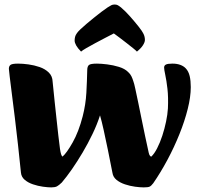

<svg xmlns="http://www.w3.org/2000/svg" viewBox="-20 -800 858 833"><path d="M202.1 13Q187.8 13 166.2 10Q144.6 7 123.3 -0.2Q101.9 -7.3 87.2 -19.9Q72.5 -32.4 70.8 -51.5Q64.8 -110.4 58.1 -171.6Q51.4 -232.9 44.3 -290.2Q37.2 -347.6 31.3 -393.8Q25.5 -440 22 -468.6Q18.5 -497.2 18.5 -501.4Q18.5 -513.2 25.8 -518.6Q33 -524 58.7 -524Q78.4 -524 103.4 -520.6Q128.4 -517.2 152 -509.1Q175.7 -500.9 191.6 -485.4Q207.6 -469.8 208.3 -445.7Q209.1 -439.5 211.4 -415.4Q213.8 -391.3 217.3 -357.5Q220.7 -323.7 225 -286.1Q229.2 -248.5 232.9 -213.8Q236.7 -179.1 240.2 -154.5Q242.4 -140 244.8 -131.8Q247.2 -123.7 251.2 -120.5Q269 -135.6 295.2 -181.9Q321.3 -228.1 338.7 -295.1Q351.9 -346.6 354.7 -397.7Q357.5 -448.7 358.5 -496.4Q358.7 -511.9 365.9 -518Q373 -524 400.7 -524Q418.7 -524 444.9 -520.7Q471 -517.5 496.1 -509.8Q521.3 -502.1 535.8 -487.6Q545.4 -479 550.2 -469Q555.1 -459 559.1 -445.7Q561.9 -438.8 567.1 -414.6Q572.3 -390.4 579.6 -355.5Q587 -320.7 594.5 -282.6Q602.1 -244.6 609.6 -209.5Q617 -174.5 622.5 -150Q625.2 -135.8 627.6 -129.4Q630 -122.9 636 -120.2Q649.4 -132.5 661.7 -156.6Q674.1 -180.7 684.1 -211Q694 -241.3 700.5 -272.5Q707 -303.8 708.5 -329.5Q710.7 -378.1 706.5 -414.6Q702.3 -451.2 697.1 -474.8Q692 -498.5 692 -506.9Q692 -516.2 700.2 -520.1Q708.3 -524 728.2 -524Q747.5 -524 762.1 -518.6Q776.8 -513.2 786.1 -503.2Q798.1 -490.4 802.9 -470.1Q807.7 -449.9 807.7 -422.2Q807.7 -380 794.5 -327.4Q781.4 -274.8 758.5 -218Q735.7 -161.2 706.4 -106.5Q677.2 -51.9 644.9 -5.1Q636.1 6.5 629.2 9.7Q622.3 13 603.7 13Q587.9 13 565.8 10Q543.7 7 522.2 -0.2Q500.8 -7.3 485.7 -19.5Q470.6 -31.7 467.9 -50Q458 -101.8 448.1 -149.6Q438.2 -197.3 429.7 -236.2Q421.1 -275.1 413.9 -299.5Q401.2 -259.8 381.3 -218.5Q361.5 -177.2 338.4 -138.2Q315.3 -99.3 292.1 -65.8Q268.8 -32.4 248.1 -8.1Q235.3 4.2 226.9 8.6Q218.5 13 202.1 13ZM331.7 -576.1Q317.1 -591 310.5 -602.9Q303.8 -614.8 303.8 -624Q303.8 -631.8 305.7 -640Q307.6 -648.1 314.1 -656.6Q318.1 -662.6 329.2 -673.2Q340.3 -683.8 355.4 -696.5Q370.5 -709.2 387.1 -722.7Q403.7 -736.1 419.2 -748Q434.7 -759.8 446.5 -767.6Q457.3 -774.6 463.2 -777.5Q469.1 -780.4 477.4 -780.4Q485.4 -780.4 490.8 -777.5Q496.2 -774.6 505.2 -767.6Q524.8 -750.9 545 -727.9Q565.3 -704.9 581.6 -684.3Q597.8 -663.8 602.5 -653.3Q605.8 -646.6 607.2 -640.1Q608.7 -633.6 608.7 -626.6Q608.7 -617.3 600.4 -604Q592 -590.7 574.1 -576.1Q570.4 -580.4 558.4 -590.1Q546.3 -599.8 530.8 -612Q515.3 -624.2 500 -635.7Q484.6 -647.3 473.9 -655Q458.7 -647.5 437.1 -636Q415.5 -624.5 393.2 -612.8Q371 -601.1 354.1 -591.1Q337.2 -581.2 331.7 -576.1Z"/></svg>

Font: Briem Hand Thin
Style: Regular
Weight: 100
Designer: Gunnlaugur SE Briem, Eben Sorkin
Foundry: Sorkin Type Co.
Version: Version 1.003